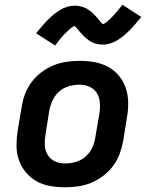

<svg xmlns="http://www.w3.org/2000/svg" viewBox="-20 -786 640 814"><path d="M256 8Q224 8 192.5 2.5Q161 -3 135 -17.5Q109 -32 89.5 -55.5Q70 -79 60 -108Q50 -137 50 -169Q50 -201 55 -233L72 -333Q76 -360 86 -387Q96 -414 114 -438Q132 -462 156 -480Q180 -498 207 -509Q234 -520 262 -524Q290 -528 317 -528Q349 -528 380.5 -522.5Q412 -517 438.5 -502.5Q465 -488 484.5 -464.5Q504 -441 513.5 -412Q523 -383 523.5 -351Q524 -319 518 -287L502 -187Q497 -160 487 -133Q477 -106 459 -82Q441 -58 417 -40Q393 -22 366.5 -11Q340 0 311.5 4Q283 8 256 8ZM256 -93Q278 -93 301 -99.5Q324 -106 342.5 -122Q361 -138 371 -159.5Q381 -181 384 -203L401 -303Q405 -326 403.5 -349Q402 -372 391 -390.5Q380 -409 360 -418Q340 -427 317 -427Q295 -427 272 -420.5Q249 -414 231 -398Q213 -382 203 -360.5Q193 -339 189 -317L173 -217Q169 -194 170 -171Q171 -148 182 -129.5Q193 -111 213 -102Q233 -93 256 -93ZM214 -593 133 -645Q147 -662 159.5 -676.5Q172 -691 183.5 -702.5Q195 -714 207 -724Q219 -734 233.5 -743Q248 -752 264.5 -757Q281 -762 298 -762Q303 -762 308 -761.5Q313 -761 317 -760Q321 -759 326 -758Q331 -757 335.5 -755Q340 -753 344.5 -751Q349 -749 352.5 -746.5Q356 -744 360 -741Q364 -738 368 -735Q372 -732 375.5 -728.5Q379 -725 382 -721.5Q385 -718 388 -715Q391 -712 393.5 -709Q396 -706 399.5 -701.5Q403 -697 406.5 -693Q410 -689 413.5 -686Q417 -683 417 -682H415L418 -684Q422 -686 425.5 -688Q429 -690 432.5 -693Q436 -696 437.5 -697.5Q439 -699 441.5 -701Q444 -703 446 -705Q448 -707 450 -709Q452 -711 454.5 -713.5Q457 -716 459.5 -718.5Q462 -721 464.5 -724Q467 -727 469.5 -730Q472 -733 475 -736.5Q478 -740 480.5 -743Q483 -746 486.5 -750Q490 -754 493 -758Q496 -762 499 -766L579 -714Q565 -697 552.5 -682.5Q540 -668 528.5 -656.5Q517 -645 505 -635Q493 -625 478.5 -616Q464 -607 448 -602Q432 -597 415 -597Q410 -597 405 -597.5Q400 -598 395.5 -599Q391 -600 386 -601Q381 -602 376.5 -604Q372 -606 368 -608Q364 -610 360.5 -612.5Q357 -615 353 -618Q349 -621 345 -624Q341 -627 337.5 -630.5Q334 -634 331 -637.5Q328 -641 325 -644Q322 -647 319.5 -650Q317 -653 313 -657.5Q309 -662 306 -666Q303 -670 299.5 -673Q296 -676 296 -677Q296 -678 296.5 -677.5Q297 -677 298 -677L294 -675Q290 -673 286.5 -671Q283 -669 279.5 -666Q276 -663 274.5 -661.5Q273 -660 270.5 -658Q268 -656 266.5 -654Q265 -652 262.5 -650Q260 -648 257.5 -645.5Q255 -643 252.5 -640.5Q250 -638 247.5 -635Q245 -632 242.5 -629Q240 -626 237 -623Q234 -620 231.5 -616.5Q229 -613 226 -609Q223 -605 220 -601Q217 -597 214 -593Z"/></svg>

Font: Iosevka Extended Oblique
Style: Bold
Weight: 700
Width: 7
Italic angle: -9°
Monospace: yes
Designer: Belleve Invis
Foundry: Belleve Invis
Version: Version 32.5.0; ttfautohint (v1.8.4)